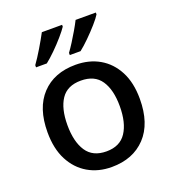

<svg xmlns="http://www.w3.org/2000/svg" viewBox="-140 -873 891 989"><g transform="rotate(-20 305.5 -378.0)"><path d="M559 -271Q559 -136 490 -63Q421 10 304 10Q231 10 174.5 -23Q118 -56 85.5 -118.5Q53 -181 53 -271Q53 -404 121 -476.5Q189 -549 307 -549Q381 -549 437.5 -516.5Q494 -484 526.5 -422Q559 -360 559 -271ZM162 -271Q162 -180 196.5 -127.5Q231 -75 306 -75Q380 -75 414.5 -127.5Q449 -180 449 -271Q449 -361 414.5 -412Q380 -463 305 -463Q230 -463 196 -412Q162 -361 162 -271ZM498 -756Q488 -739 462.5 -710Q437 -681 408 -652.5Q379 -624 356 -606H297V-618Q311 -637 327.5 -663Q344 -689 360 -716.5Q376 -744 387 -766H498ZM313 -756Q302 -739 277 -710Q252 -681 223 -652.5Q194 -624 171 -606H112V-618Q133 -647 158.5 -689.5Q184 -732 202 -766H313Z"/></g></svg>

Font: Noto Sans Thai Looped Medium
Style: Regular
Weight: 500
Designer: Sasikarn Vongin, Ben Mitchell
Foundry: The Fontpad Ltd
Version: Version 1.001; ttfautohint (v1.8.4.7-5d5b)